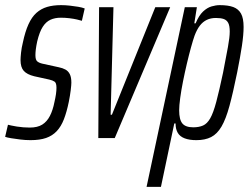

<svg xmlns="http://www.w3.org/2000/svg" viewBox="-36 -538 976 748"><path d="M83 8Q63 8 43 5.5Q23 3 7.5 0.5Q-8 -2 -16 -5L-5 -52Q-1 -51 8 -49Q17 -47 29.5 -45Q42 -43 55 -42Q68 -41 80 -41Q110 -41 128.5 -52.5Q147 -64 158.5 -86.5Q170 -109 176 -140Q180 -157 182 -171Q184 -185 184 -196Q184 -215 176.5 -220Q169 -225 156 -228L97 -241Q69 -248 56.5 -262Q44 -276 44 -304Q44 -314 46 -333Q48 -352 53 -372Q62 -415 75 -443.5Q88 -472 106 -488Q124 -504 147.5 -511Q171 -518 202 -518Q219 -518 236.5 -516Q254 -514 269 -511.5Q284 -509 294 -505L283 -457Q277 -459 264 -462Q251 -465 234.5 -467Q218 -469 201 -469Q178 -469 160.5 -461Q143 -453 130.5 -433.5Q118 -414 109 -377Q105 -358 103.5 -345.5Q102 -333 102 -323Q102 -305 109 -299Q116 -293 129 -290L193 -276Q208 -273 219 -267Q230 -261 236 -249Q242 -237 242 -216Q242 -207 239.5 -186.5Q237 -166 232 -141Q224 -102 213 -73.5Q202 -45 185 -27Q168 -9 143.5 -0.5Q119 8 83 8Z M347 0 350 -510H406L395 -91H400L569 -510H627L411 0Z M535 190 684 -510H731L721 -447H726Q739 -478 755 -493Q771 -508 788 -513Q805 -518 820 -518Q853 -518 873 -510.5Q893 -503 903 -485Q913 -467 913 -433Q913 -403 906.5 -359.5Q900 -316 888 -256Q872 -177 858 -125.5Q844 -74 827 -45Q810 -16 786.5 -4Q763 8 729 8Q702 8 683.5 1Q665 -6 656.5 -20.5Q648 -35 648 -57H643L591 190ZM717 -42Q739 -42 755 -49Q771 -56 783 -77Q795 -98 806.5 -141Q818 -184 833 -255Q845 -317 852 -355Q859 -393 859 -415Q859 -438 853 -449Q847 -460 835.5 -464Q824 -468 805 -468Q785 -468 769.5 -460.5Q754 -453 742.5 -438Q731 -423 722 -399Q716 -382 708 -353Q700 -324 692 -290Q684 -256 677 -221Q670 -186 666 -156Q662 -126 662 -108Q662 -72 674.5 -57Q687 -42 717 -42Z"/></svg>

Font: Saira UltraCondensed
Style: Italic
Weight: 400
Width: 1
Italic angle: -12°
Designer: Hector Gatti with collaboration of the Omnibus-Type team
Foundry: Omnibus-Type
Version: Version 1.101